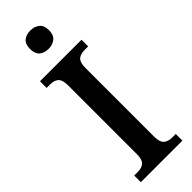

<svg xmlns="http://www.w3.org/2000/svg" viewBox="-305 -944 961 961"><g transform="rotate(-45 175.5 -464.0)"><path d="M29 -47H55Q83 -47 98.5 -61Q114 -75 114 -112V-600Q114 -639 98.5 -653Q83 -667 55 -667H29V-714H323V-667H297Q268 -667 252.5 -653Q237 -639 237 -600V-113Q237 -76 253 -61.5Q269 -47 297 -47H323V0H29ZM108 -863Q108 -897 126 -912.5Q144 -928 175 -928Q204 -928 223 -912Q242 -896 242 -863Q242 -830 223 -814Q204 -798 175 -798Q144 -798 126 -814Q108 -830 108 -863Z"/></g></svg>

Font: Noto Serif NarrowSemiBold
Style: Regular
Weight: 600
Width: 4
Designer: Monotype Design Team
Foundry: Monotype Imaging Inc.
Version: Version 1.001